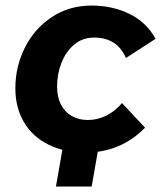

<svg xmlns="http://www.w3.org/2000/svg" viewBox="-20 -549 602 705"><path d="M36.4 -224.8Q36.4 -303.8 71.1 -373.6Q105.8 -443.4 169.8 -486Q233.8 -528.6 316.2 -528.6Q393 -528.6 455.7 -497.8Q518.4 -467 551.2 -406.4L442.4 -336Q426.4 -373.2 397.4 -392.1Q368.4 -411 325.2 -411Q282.8 -411 252.1 -385Q221.4 -359 205.5 -317.9Q189.6 -276.8 189.6 -231.2Q189.6 -192.4 204 -164.8Q218.4 -137.2 244 -122.8Q269.6 -108.4 302.2 -108.4Q339 -108.4 371.4 -125Q403.8 -141.6 428 -170.6L512.6 -80.2Q468 -34.6 413.1 -11.7Q358.2 11.2 294.4 11.2Q217 11.2 158.3 -17.8Q99.6 -46.8 68 -100.3Q36.4 -153.8 36.4 -224.8ZM214.4 -29.8H345.6L316.6 136H185.4Z"/></svg>

Font: Fixel Italic Variable Display Thin
Style: Italic
Weight: 100
Italic angle: -10°
Designer: AlfaBravo + MacPaw
Foundry: Kyrylo Tkachov, Marchela Mozhyna, Serhii Makarenko, Maria Weinstein, Zakhar Kryvoshyya
Version: Version 1.210;Glyphs 3.2 (3217)